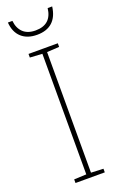

<svg xmlns="http://www.w3.org/2000/svg" viewBox="-172 -951 626 998"><g transform="rotate(-20 141.5 -452.0)"><path d="M61 0V-20L129 -23V-690L61 -694V-714H223V-694L155 -690V-23L223 -20V0ZM138 -792Q84 -792 52 -821Q20 -850 16 -904H41Q45 -863 69.5 -839.5Q94 -816 138 -816Q226 -816 236 -904H261Q254 -849 223 -820.5Q192 -792 138 -792Z"/></g></svg>

Font: Noto Sans UI Thin
Style: Regular
Weight: 250
Designer: Monotype Design Team
Foundry: Monotype Imaging Inc.
Version: Version 1.001